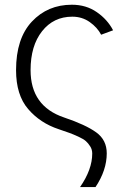

<svg xmlns="http://www.w3.org/2000/svg" viewBox="-20 -550 531 800"><path d="M46.9 -257.8Q46.9 -389.6 112.8 -460Q178.7 -530.3 279.3 -530.3Q338.9 -530.3 383.3 -499.5Q427.7 -468.8 451.2 -423.8L401.4 -405.3Q385.7 -435.5 354 -458Q322.3 -480.5 281.2 -480.5Q203.1 -480.5 155.3 -419.9Q107.4 -359.4 107.4 -257.8Q107.4 -107.4 247.1 -60.5Q336.9 -30.3 380.9 1.5Q424.8 33.2 424.8 88.9Q424.8 159.2 377.9 229.5H313.5Q364.3 156.2 364.3 89.8Q364.3 73.2 356 60.1Q347.7 46.9 337.9 38.1Q328.1 29.3 305.7 19Q283.2 8.8 269.5 3.9Q255.9 -1 224.6 -11.7Q147.5 -37.1 97.2 -95.7Q46.9 -154.3 46.9 -257.8Z"/></svg>

Font: Gothic A1 Light
Style: Regular
Weight: 300
Version: Version 2.50